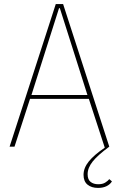

<svg xmlns="http://www.w3.org/2000/svg" viewBox="-20 -718 582 940"><path d="M528 170Q520 184 502.5 193Q485 202 460 202Q428 202 408.5 186Q389 170 389 138Q389 104 415 72Q441 40 493 5L415 -234H127L51 0H27L253 -698H289L515 0Q458 42 433.5 73Q409 104 409 135Q409 161 423.5 172.5Q438 184 461 184Q482 184 495 176Q508 168 515 159ZM321 -527 273 -678H269L221 -527L134 -253H408Z"/></svg>

Font: IBM Plex Sans Cond Thin
Style: Regular
Weight: 100
Width: 3
Designer: Mike Abbink, Paul van der Laan, Pieter van Rosmalen
Foundry: Bold Monday
Version: Version 1.3